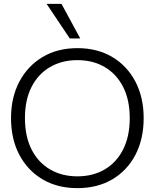

<svg xmlns="http://www.w3.org/2000/svg" viewBox="-20 -961 800 993"><path d="M380 12Q277 12 200 -33.5Q123 -79 80 -160.5Q37 -242 37 -350Q37 -457 80 -538.5Q123 -620 200 -666Q277 -712 380 -712Q484 -712 561 -666Q638 -620 680.5 -538.5Q723 -457 723 -350Q723 -242 680.5 -160.5Q638 -79 561 -33.5Q484 12 380 12ZM380 -49Q461 -49 522 -85Q583 -121 617 -188.5Q651 -256 651 -350Q651 -444 617 -511Q583 -578 522 -614Q461 -650 380 -650Q300 -650 238.5 -614Q177 -578 143 -511Q109 -444 109 -350Q109 -256 143 -188.5Q177 -121 238.5 -85Q300 -49 380 -49ZM341 -762 221 -941H298L395 -762Z"/></svg>

Font: Host Grotesk Light Light
Style: Regular
Weight: 300
Version: Version 1.003